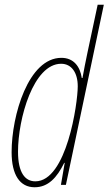

<svg xmlns="http://www.w3.org/2000/svg" viewBox="-20 -780 458 810"><path d="M126 10C183 10 220 -30 251 -93H253L237 0H258L418 -760H392L349 -558C341 -522 334 -483 328 -451H325C318 -499 291 -536 239 -536C100 -536 29 -294 29 -138C29 -42 64 10 126 10ZM129 -15C86 -15 56 -51 56 -140C56 -280 121 -511 238 -511C282 -511 308 -473 308 -416C308 -344 261 -15 129 -15Z"/></svg>

Font: Noto Sans ExtraCondensed Thin
Style: Italic
Weight: 100
Width: 2
Italic angle: -12°
Designer: Monotype Design Team
Foundry: Monotype Imaging Inc.
Version: Version 2.013